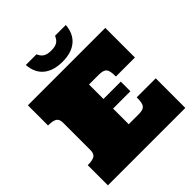

<svg xmlns="http://www.w3.org/2000/svg" viewBox="-242 -1065 1220 1220"><g transform="rotate(-45 368.0 -455.0)"><path d="M476.1 -181.2Q496.1 -181.2 509.5 -184.6Q522.9 -188 531 -197.5Q539.1 -207 542 -223.6Q544.9 -240.2 544.9 -266.1H715.8V0H20V-181.2Q63 -181.2 81.5 -192.6Q100.1 -204.1 100.1 -235.8V-482.9Q100.1 -515.1 81.5 -526.6Q63 -538.1 20 -538.1V-719.2H715.8V-453.1H544.9Q544.9 -479 542 -495.6Q539.1 -512.2 531 -521.5Q522.9 -530.8 509.5 -534.4Q496.1 -538.1 476.1 -538.1H388.2V-408.2H543.9V-321.8H388.2V-181.2ZM288.1 -909.7Q292 -899.9 298.1 -890.9Q304.2 -881.8 313.2 -874.8Q322.3 -867.7 336.7 -863.8Q351.1 -859.9 372.1 -859.9Q393.1 -859.9 407 -863.8Q420.9 -867.7 429.9 -874.8Q439 -881.8 444.6 -890.9Q450.2 -899.9 455.1 -909.7H551.3Q545.9 -836.9 499.5 -797.9Q453.1 -758.8 372.1 -758.8Q291 -758.8 244.1 -797.4Q197.3 -835.9 191.9 -909.7Z"/></g></svg>

Font: Ultra
Style: Regular
Weight: 400
Designer: Astigmatic (AOETI)
Foundry: Astigmatic (AOETI)
Version: Version 1.001